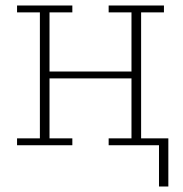

<svg xmlns="http://www.w3.org/2000/svg" viewBox="-20 -528 665 698"><path d="M558 0H375V-25H458V-243H160V-25H243V0H42V-25H125V-483H42V-508H243V-483H160V-268H458V-483H375V-508H576V-483H493V-25H592V150H558Z"/></svg>

Font: IBM Plex Serif ExtLt
Style: Regular
Weight: 200
Designer: Mike Abbink, Paul van der Laan, Pieter van Rosmalen
Foundry: Bold Monday
Version: Version 3.001